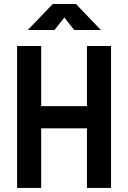

<svg xmlns="http://www.w3.org/2000/svg" viewBox="-20 -918 626 938"><path d="M404.8 0H522.5V-693.4H404.8V-399.4H181.2V-693.4H63.5V0H181.2V-291H404.8ZM115.7 -771.5H246.1L294.4 -832.5L342.3 -771.5H472.7L351.1 -898.4H237.8Z"/></svg>

Font: Cascadia Mono SemiBold
Style: Regular
Weight: 600
Monospace: yes
Designer: Aaron Bell
Foundry: Saja Typeworks
Version: Version 2404.023